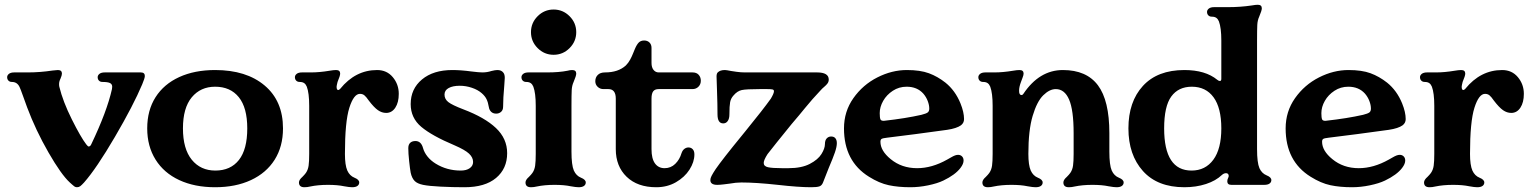

<svg xmlns="http://www.w3.org/2000/svg" viewBox="-20 -776 6437 806"><path d="M273 -10Q237 -43 183.5 -136Q130 -229 94 -325L77 -372Q66 -403 62 -411Q52 -432 30 -432Q21 -432 15.5 -437.5Q10 -443 10 -452Q10 -460 17.5 -466Q25 -472 40 -472H98Q148 -472 201 -480L223 -482Q240 -482 240 -467Q240 -460 234 -446Q228 -434 228 -423Q228 -416 229 -412Q244 -350 281.5 -275Q319 -200 342 -170Q349 -161 352 -161Q359 -161 363 -170Q429 -308 450 -402Q451 -406 451 -412Q451 -423 441.5 -427.5Q432 -432 410 -432Q401 -432 395.5 -437.5Q390 -443 390 -452Q390 -460 397.5 -466Q405 -472 420 -472H571Q588 -472 588 -457Q588 -448 577 -422Q540 -334 462.5 -201.5Q385 -69 333 -10Q323 1 317 5.5Q311 10 303 10Q297 10 292 6.5Q287 3 282.5 -1.5Q278 -6 273 -10Z M598 -237Q598 -313 633 -368Q668 -423 732.5 -452.5Q797 -482 883 -482Q1014 -482 1091 -417Q1168 -352 1168 -237Q1168 -161 1133 -105.5Q1098 -50 1033.5 -20Q969 10 883 10Q797 10 732.5 -20Q668 -50 633 -106Q598 -162 598 -237ZM884 -60Q948 -60 983 -104.5Q1018 -149 1018 -237Q1018 -324 982.5 -368Q947 -412 883 -412Q822 -412 785 -367.5Q748 -323 748 -237Q748 -151 785 -105.5Q822 -60 884 -60Z M1235 -10Q1235 -16 1239 -22Q1243 -28 1249 -33Q1259 -43 1264 -50Q1273 -63 1275.5 -80.5Q1278 -98 1278 -130V-332Q1278 -385 1268 -412Q1264 -422 1257 -427Q1250 -432 1238 -432Q1229 -432 1223.5 -437.5Q1218 -443 1218 -452Q1218 -460 1225.5 -466Q1233 -472 1248 -472H1286Q1321 -472 1363 -479Q1380 -482 1391 -482Q1408 -482 1408 -467Q1408 -458 1397 -432Q1393 -416 1393 -412Q1393 -398 1400 -398Q1403 -398 1408 -403Q1472 -482 1563 -482Q1604 -482 1629 -452Q1654 -422 1654 -382Q1654 -346 1639.5 -324Q1625 -302 1601 -302Q1583 -302 1566.5 -313.5Q1550 -325 1528 -354Q1517 -370 1509.5 -376Q1502 -382 1491 -382Q1465 -382 1446.5 -323.5Q1428 -265 1428 -130Q1428 -83 1438 -60Q1448 -38 1468 -30Q1488 -22 1488 -10Q1488 -1 1480.5 4.5Q1473 10 1458 10Q1447 10 1425 6Q1397 0 1357 0Q1315 0 1282 7Q1270 10 1258 10Q1235 10 1235 -10Z M1756 0Q1732 -5 1721 -16Q1709 -28 1704 -51Q1701 -67 1697.5 -100Q1694 -133 1694 -154Q1694 -169 1702 -176.5Q1710 -184 1724 -184Q1748 -184 1756 -154Q1761 -136 1774.5 -119Q1788 -102 1809 -89Q1856 -60 1914 -60Q1938 -60 1952 -70Q1966 -80 1966 -96Q1966 -115 1949 -131Q1932 -147 1888 -166Q1793 -206 1748.5 -243.5Q1704 -281 1704 -339Q1704 -403 1751.5 -442.5Q1799 -482 1879 -482Q1915 -482 1959 -476Q1991 -472 2005 -472Q2025 -472 2043 -478Q2059 -482 2068 -482Q2085 -482 2093 -471Q2099 -464 2099 -449Q2099 -442 2097 -418Q2092 -363 2092 -328Q2092 -314 2083.5 -306.5Q2075 -299 2063 -299Q2050 -299 2042 -306.5Q2034 -314 2032 -327Q2029 -346 2022.5 -359.5Q2016 -373 2002 -385Q1986 -399 1961 -407.5Q1936 -416 1910 -416Q1881 -416 1863.5 -406.5Q1846 -397 1846 -379Q1846 -360 1862 -347.5Q1878 -335 1925 -317Q2015 -283 2062 -238.5Q2109 -194 2109 -133Q2109 -68 2062.5 -29Q2016 10 1930 10Q1880 10 1830 7.5Q1780 5 1756 0Z M2186 -10Q2186 -16 2190 -22Q2194 -28 2200 -33Q2210 -43 2215 -50Q2224 -63 2226.5 -80.5Q2229 -98 2229 -130V-332Q2229 -385 2219 -412Q2215 -422 2208 -427Q2201 -432 2189 -432Q2180 -432 2174.5 -437.5Q2169 -443 2169 -452Q2169 -460 2176.5 -466Q2184 -472 2199 -472H2277Q2327 -472 2362 -479Q2373 -482 2382 -482Q2399 -482 2399 -467Q2399 -458 2388 -432Q2381 -417 2380 -397.5Q2379 -378 2379 -332V-140Q2379 -83 2389 -60Q2399 -38 2419 -30Q2439 -22 2439 -10Q2439 -1 2431.5 4.5Q2424 10 2409 10Q2398 10 2376 6Q2348 0 2308 0Q2266 0 2233 7Q2221 10 2209 10Q2186 10 2186 -10ZM2304 -736Q2343 -736 2371 -708Q2399 -680 2399 -641Q2399 -602 2371 -574Q2343 -546 2304 -546Q2265 -546 2237 -574Q2209 -602 2209 -641Q2209 -680 2237 -708Q2265 -736 2304 -736Z M2565 -150V-362Q2565 -402 2534 -402H2513Q2499 -402 2489 -411.5Q2479 -421 2479 -435Q2479 -451 2489.5 -461.5Q2500 -472 2520 -472Q2575 -472 2607 -501Q2618 -512 2625.5 -526Q2633 -540 2638 -553Q2643 -566 2645 -570Q2653 -589 2661.5 -597.5Q2670 -606 2684 -606Q2698 -606 2706.5 -597.5Q2715 -589 2715 -575V-512Q2715 -493 2723.5 -482.5Q2732 -472 2745 -472H2887Q2904 -472 2913 -462Q2922 -452 2922 -437Q2922 -422 2912 -412Q2902 -402 2887 -402H2745Q2729 -402 2722 -392.5Q2715 -383 2715 -362V-150Q2715 -110 2729.5 -90Q2744 -70 2770 -70Q2796 -70 2814.5 -88Q2833 -106 2841 -133Q2845 -145 2853 -151Q2861 -157 2870 -157Q2881 -157 2888 -149.5Q2895 -142 2895 -128Q2895 -96 2874.5 -64Q2854 -32 2817.5 -11Q2781 10 2735 10Q2656 10 2610.5 -34Q2565 -78 2565 -150Z M3245 0Q3153 -10 3092 -10Q3070 -10 3042 -5Q3034 -4 3018 -2Q3002 0 2991 0Q2962 0 2962 -20Q2962 -28 2967 -37.5Q2972 -47 2974 -50Q2988 -75 3057 -161L3109 -225Q3184 -317 3216 -362Q3229 -384 3229 -393Q3229 -399 3223 -400.5Q3217 -402 3201 -402H3169Q3113 -402 3094 -398Q3075 -394 3059 -375Q3048 -363 3045 -347Q3042 -331 3042 -296Q3042 -278 3035 -268Q3028 -258 3016 -258Q2992 -258 2992 -296Q2992 -339 2990 -393Q2988 -437 2988 -455Q2988 -467 2993 -472Q3003 -482 3023 -482Q3029 -482 3049 -478Q3055 -477 3072.5 -474.5Q3090 -472 3107 -472H3410Q3459 -472 3459 -442Q3459 -433 3454 -426Q3449 -419 3440 -411.5Q3431 -404 3425 -397Q3389 -359 3359 -322Q3339 -297 3303 -255Q3229 -164 3202 -129Q3186 -104 3186 -92Q3186 -78 3204 -74Q3222 -70 3263 -70H3290Q3345 -70 3379.5 -88Q3414 -106 3428.5 -129.5Q3443 -153 3443 -171Q3443 -187 3450.5 -195Q3458 -203 3469 -203Q3481 -203 3487 -195.5Q3493 -188 3493 -175Q3493 -160 3485 -136.5Q3477 -113 3459 -71L3435 -10Q3430 3 3419.5 6.5Q3409 10 3385 10Q3333 10 3245 0Z M3628 -34Q3523 -99 3523 -237Q3523 -308 3562.5 -364Q3602 -420 3663 -451Q3724 -482 3787 -482Q3843 -482 3879.5 -468.5Q3916 -455 3949 -429Q3990 -396 4012 -342Q4027 -305 4027 -276Q4027 -260 4014 -250Q3996 -237 3956 -231Q3936 -228 3823 -213L3704 -198Q3686 -196 3681 -193Q3676 -190 3676 -181Q3676 -143 3719 -108Q3765 -70 3830 -70Q3892 -70 3956 -106Q3960 -108 3971 -114.5Q3982 -121 3989 -123.5Q3996 -126 4002 -126Q4012 -126 4018.5 -119.5Q4025 -113 4025 -102Q4025 -88 4012 -71Q3990 -42 3940 -18Q3915 -6 3876.5 2Q3838 10 3802 10Q3751 10 3711 1.5Q3671 -7 3628 -34ZM3692 -269Q3782 -279 3848 -294Q3868 -299 3874.5 -304Q3881 -309 3881 -320Q3881 -335 3874.5 -352Q3868 -369 3856 -383Q3830 -412 3786 -412Q3754 -412 3728 -395Q3702 -378 3687.5 -352.5Q3673 -327 3673 -301Q3673 -282 3676 -275Q3679 -268 3692 -269Z M4104 -10Q4104 -16 4108 -22Q4112 -28 4118 -33Q4128 -43 4133 -50Q4142 -63 4144.5 -80.5Q4147 -98 4147 -130V-332Q4147 -385 4137 -412Q4133 -422 4126 -427Q4119 -432 4107 -432Q4098 -432 4092.5 -437.5Q4087 -443 4087 -452Q4087 -460 4094.5 -466Q4102 -472 4117 -472H4155Q4190 -472 4232 -479Q4249 -482 4260 -482Q4277 -482 4277 -467Q4277 -461 4272.5 -449.5Q4268 -438 4266 -432Q4258 -411 4258 -395Q4258 -377 4268 -377Q4273 -377 4276 -382Q4343 -482 4442 -482Q4541 -482 4589 -418Q4637 -354 4637 -217V-140Q4637 -83 4647 -60Q4657 -38 4677 -30Q4697 -22 4697 -10Q4697 -1 4689.5 4.5Q4682 10 4667 10Q4656 10 4634 6Q4606 0 4566 0Q4524 0 4491 7Q4479 10 4467 10Q4444 10 4444 -10Q4444 -16 4448 -22Q4452 -28 4458 -33Q4468 -43 4473 -50Q4482 -63 4484.5 -80.5Q4487 -98 4487 -130V-217Q4487 -314 4468 -358Q4449 -402 4412 -402Q4386 -402 4359.5 -376Q4333 -350 4315 -289.5Q4297 -229 4297 -130Q4297 -83 4307 -60Q4317 -38 4337 -30Q4357 -22 4357 -10Q4357 -1 4349.5 4.5Q4342 10 4327 10Q4316 10 4294 6Q4266 0 4226 0Q4184 0 4151 7Q4139 10 4127 10Q4104 10 4104 -10Z M4717 -237Q4717 -349 4778 -415.5Q4839 -482 4952 -482Q5040 -482 5090 -441Q5096 -436 5101 -436Q5107 -436 5107 -445V-606Q5107 -659 5097 -686Q5093 -696 5086 -701Q5079 -706 5067 -706Q5058 -706 5052.5 -711.5Q5047 -717 5047 -726Q5047 -734 5054.5 -740Q5062 -746 5077 -746H5135Q5187 -746 5234 -753Q5251 -756 5260 -756Q5277 -756 5277 -741Q5277 -732 5266 -706Q5259 -691 5258 -671.5Q5257 -652 5257 -606V-150Q5257 -93 5267 -70Q5277 -48 5297 -40Q5317 -32 5317 -20Q5317 -11 5309.5 -5.5Q5302 0 5287 0H5149Q5132 0 5132 -15Q5132 -22 5136 -30Q5138 -33 5138 -38Q5138 -43 5135 -46Q5132 -49 5127 -49Q5118 -49 5110 -42Q5084 -17 5042.5 -3.5Q5001 10 4952 10Q4839 10 4778 -58Q4717 -126 4717 -237ZM4982 -60Q5040 -60 5073.5 -105.5Q5107 -151 5107 -237Q5107 -323 5074.5 -367.5Q5042 -412 4983 -412Q4927 -412 4897 -371Q4867 -330 4867 -237Q4867 -60 4982 -60Z M5482 -34Q5377 -99 5377 -237Q5377 -308 5416.5 -364Q5456 -420 5517 -451Q5578 -482 5641 -482Q5697 -482 5733.5 -468.5Q5770 -455 5803 -429Q5844 -396 5866 -342Q5881 -305 5881 -276Q5881 -260 5868 -250Q5850 -237 5810 -231Q5790 -228 5677 -213L5558 -198Q5540 -196 5535 -193Q5530 -190 5530 -181Q5530 -143 5573 -108Q5619 -70 5684 -70Q5746 -70 5810 -106Q5814 -108 5825 -114.5Q5836 -121 5843 -123.5Q5850 -126 5856 -126Q5866 -126 5872.5 -119.5Q5879 -113 5879 -102Q5879 -88 5866 -71Q5844 -42 5794 -18Q5769 -6 5730.5 2Q5692 10 5656 10Q5605 10 5565 1.5Q5525 -7 5482 -34ZM5546 -269Q5636 -279 5702 -294Q5722 -299 5728.5 -304Q5735 -309 5735 -320Q5735 -335 5728.5 -352Q5722 -369 5710 -383Q5684 -412 5640 -412Q5608 -412 5582 -395Q5556 -378 5541.5 -352.5Q5527 -327 5527 -301Q5527 -282 5530 -275Q5533 -268 5546 -269Z M5958 -10Q5958 -16 5962 -22Q5966 -28 5972 -33Q5982 -43 5987 -50Q5996 -63 5998.5 -80.5Q6001 -98 6001 -130V-332Q6001 -385 5991 -412Q5987 -422 5980 -427Q5973 -432 5961 -432Q5952 -432 5946.5 -437.5Q5941 -443 5941 -452Q5941 -460 5948.5 -466Q5956 -472 5971 -472H6009Q6044 -472 6086 -479Q6103 -482 6114 -482Q6131 -482 6131 -467Q6131 -458 6120 -432Q6116 -416 6116 -412Q6116 -398 6123 -398Q6126 -398 6131 -403Q6195 -482 6286 -482Q6327 -482 6352 -452Q6377 -422 6377 -382Q6377 -346 6362.5 -324Q6348 -302 6324 -302Q6306 -302 6289.5 -313.5Q6273 -325 6251 -354Q6240 -370 6232.5 -376Q6225 -382 6214 -382Q6188 -382 6169.5 -323.5Q6151 -265 6151 -130Q6151 -83 6161 -60Q6171 -38 6191 -30Q6211 -22 6211 -10Q6211 -1 6203.5 4.5Q6196 10 6181 10Q6170 10 6148 6Q6120 0 6080 0Q6038 0 6005 7Q5993 10 5981 10Q5958 10 5958 -10Z"/></svg>

Font: Raigarh
Style: Bold
Weight: 700
Designer: jaikishan Patel
Foundry: MagicType
Version: Version 1.000